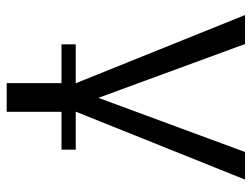

<svg xmlns="http://www.w3.org/2000/svg" viewBox="-112 -450 775 592"><g transform="rotate(90 276.0 -154.5)"><path d="M236.8 212.9V43.9H117.2V0H236.8V-1L26.9 -522H116.2L282.2 -69.8L449.2 -522H534.2L325.2 -1V0H441.9V43.9H325.2V212.9Z"/></g></svg>

Font: Rawline Medium
Style: Regular
Weight: 500
Designer: Matt McInerney, Pablo Impallari, Rodrigo Fuenzalida
Foundry: Matt McInerney, Pablo Impallari, Rodrigo Fuenzalida
Version: Version 4.020;PS 004.020;hotconv 1.0.88;makeotf.lib2.5.64775